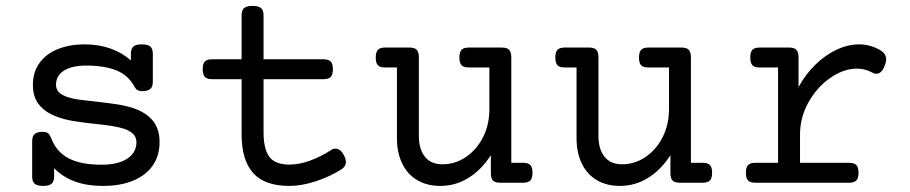

<svg xmlns="http://www.w3.org/2000/svg" viewBox="-20 -610 3038 641"><path d="M490.2 -430.2V-337.4Q490.2 -320.3 481.9 -313Q473.6 -305.7 453.6 -305.7Q437 -305.7 430.2 -318.4Q409.2 -358.4 369.1 -374.8Q329.1 -391.1 267.6 -391.1Q220.2 -391.1 193.6 -374.3Q167 -357.4 167 -327.1Q167 -311.5 177 -301.8Q187 -292 206.5 -285.6Q222.7 -280.3 243.9 -277.3Q265.1 -274.4 298.8 -271Q346.2 -265.6 375.2 -261Q404.3 -256.3 430.2 -247.1Q469.2 -232.9 491 -206.1Q512.7 -179.2 512.7 -135.3Q512.7 -91.3 490.5 -58.3Q468.3 -25.4 425.5 -7.3Q382.8 10.7 323.2 10.7Q270.5 10.7 230.5 -3.9Q190.4 -18.6 160.6 -48.3V-21Q160.6 -3.9 152.3 3.4Q144 10.7 124 10.7Q104 10.7 95.7 3.4Q87.4 -3.9 87.4 -21V-138.2Q87.4 -155.3 95.7 -162.6Q104 -169.9 124 -169.9Q134.3 -169.9 140.1 -165.3Q146 -160.6 150.4 -149.9Q168 -103 209 -81.5Q250 -60.1 318.4 -60.1Q375 -60.1 405.3 -80.6Q435.5 -101.1 435.5 -135.3Q435.5 -151.9 424.8 -162.6Q414.1 -173.3 394 -180.2Q377 -185.5 354.7 -189.2Q332.5 -192.9 298.3 -196.3Q252.4 -201.2 221.7 -206.5Q190.9 -211.9 165 -222.2Q129.4 -236.3 109.6 -261.5Q89.8 -286.6 89.8 -327.1Q89.8 -369.6 112.1 -400.1Q134.3 -430.7 173.6 -446.3Q212.9 -461.9 262.7 -461.9Q310.1 -461.9 349.4 -447.8Q388.7 -433.6 417 -408.2V-430.2Q417 -447.3 425.3 -454.6Q433.6 -461.9 453.6 -461.9Q473.6 -461.9 481.9 -454.6Q490.2 -447.3 490.2 -430.2Z M859.9 -558.6V-412.1H1060.5Q1077.1 -412.1 1084.2 -404.5Q1091.3 -397 1091.3 -378.9Q1091.3 -360.8 1084.2 -353.3Q1077.1 -345.7 1060.5 -345.7H859.9V-168Q859.9 -112.3 879.2 -86.4Q898.4 -60.5 946.3 -60.5Q979 -60.5 1015.1 -73.7Q1051.3 -86.9 1085 -108.9Q1091.8 -113.8 1100.1 -113.8Q1116.7 -113.8 1128.4 -91.3Q1134.8 -78.6 1134.8 -69.3Q1134.8 -53.7 1118.7 -43.9Q1080.6 -20 1033.7 -4.6Q986.8 10.7 946.3 10.7Q863.3 10.7 825 -32.5Q786.6 -75.7 786.6 -161.6V-345.7H687.5Q670.9 -345.7 663.8 -353.3Q656.7 -360.8 656.7 -378.9Q656.7 -397 663.8 -404.5Q670.9 -412.1 687.5 -412.1H786.6V-558.6Q786.6 -575.7 794.9 -583Q803.2 -590.3 823.2 -590.3Q843.3 -590.3 851.6 -583Q859.9 -575.7 859.9 -558.6Z M1687 -418V-66.4H1727.1Q1743.7 -66.4 1750.7 -58.8Q1757.8 -51.3 1757.8 -33.2Q1757.8 -15.1 1750.7 -7.6Q1743.7 0 1727.1 0H1649.4Q1632.8 0 1625.7 -7.3Q1618.7 -14.6 1618.7 -32.7V-91.8Q1586.4 -42 1543.2 -15.6Q1500 10.7 1450.2 10.7Q1405.8 10.7 1373 -8.5Q1340.3 -27.8 1322.8 -64Q1305.2 -100.1 1305.2 -148.4V-384.8H1265.1Q1248.5 -384.8 1241.5 -392.3Q1234.4 -399.9 1234.4 -418Q1234.4 -436 1241.5 -443.6Q1248.5 -451.2 1265.1 -451.2H1347.7Q1364.3 -451.2 1371.3 -443.6Q1378.4 -436 1378.4 -418V-155.8Q1378.4 -112.3 1398.4 -86.9Q1418.5 -61.5 1457.5 -61.5Q1499 -61.5 1534.9 -85.4Q1570.8 -109.4 1592.3 -151.4Q1613.8 -193.4 1613.8 -245.1V-384.8H1544.4Q1527.8 -384.8 1520.8 -392.3Q1513.7 -399.9 1513.7 -418Q1513.7 -436 1520.8 -443.6Q1527.8 -451.2 1544.4 -451.2H1656.2Q1672.9 -451.2 1679.9 -443.6Q1687 -436 1687 -418Z M2286.6 -418V-66.4H2326.7Q2343.3 -66.4 2350.3 -58.8Q2357.4 -51.3 2357.4 -33.2Q2357.4 -15.1 2350.3 -7.6Q2343.3 0 2326.7 0H2249Q2232.4 0 2225.3 -7.3Q2218.3 -14.6 2218.3 -32.7V-91.8Q2186 -42 2142.8 -15.6Q2099.6 10.7 2049.8 10.7Q2005.4 10.7 1972.7 -8.5Q1939.9 -27.8 1922.4 -64Q1904.8 -100.1 1904.8 -148.4V-384.8H1864.7Q1848.1 -384.8 1841.1 -392.3Q1834 -399.9 1834 -418Q1834 -436 1841.1 -443.6Q1848.1 -451.2 1864.7 -451.2H1947.3Q1963.9 -451.2 1970.9 -443.6Q1978 -436 1978 -418V-155.8Q1978 -112.3 1998 -86.9Q2018.1 -61.5 2057.1 -61.5Q2098.6 -61.5 2134.5 -85.4Q2170.4 -109.4 2191.9 -151.4Q2213.4 -193.4 2213.4 -245.1V-384.8H2144Q2127.4 -384.8 2120.4 -392.3Q2113.3 -399.9 2113.3 -418Q2113.3 -436 2120.4 -443.6Q2127.4 -451.2 2144 -451.2H2255.9Q2272.5 -451.2 2279.5 -443.6Q2286.6 -436 2286.6 -418Z M2918.9 -442.4Q2938.5 -430.7 2938.5 -412.1Q2938.5 -403.3 2934.1 -391.6Q2923.8 -363.8 2905.8 -363.8Q2898.4 -363.8 2892.1 -367.7Q2868.2 -380.9 2840.8 -380.9Q2796.9 -380.9 2752.4 -350.3Q2708 -319.8 2679.4 -269Q2650.9 -218.3 2650.9 -161.1V-66.4H2815.4Q2832 -66.4 2839.1 -58.8Q2846.2 -51.3 2846.2 -33.2Q2846.2 -15.1 2839.1 -7.6Q2832 0 2815.4 0H2501Q2484.4 0 2477.3 -7.6Q2470.2 -15.1 2470.2 -33.2Q2470.2 -51.3 2477.3 -58.8Q2484.4 -66.4 2501 -66.4H2577.6V-384.8H2515.6Q2499 -384.8 2491.9 -392.3Q2484.9 -399.9 2484.9 -418Q2484.9 -436 2491.9 -443.6Q2499 -451.2 2515.6 -451.2H2615.2Q2631.8 -451.2 2638.9 -443.6Q2646 -436 2646 -418V-319.3Q2669.4 -362.3 2702.6 -394.5Q2735.8 -426.8 2773.4 -444.3Q2811 -461.9 2847.7 -461.9Q2885.7 -461.9 2918.9 -442.4Z"/></svg>

Font: Courier Prime
Style: Regular
Weight: 400
Designer: Alan Dague-Greene, Quote-Unquote Apps
Foundry: Quote-Unquote Apps
Version: Version 3.018